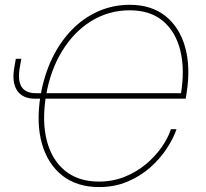

<svg xmlns="http://www.w3.org/2000/svg" viewBox="-20 -757 843 787"><path d="M386.2 9.8Q295.9 9.8 235.8 -37.1Q175.8 -84 151.9 -168.2Q127.9 -252.4 146 -364.3Q160.2 -447.8 192.9 -516.1Q225.6 -584.5 273.7 -634Q321.8 -683.6 382.3 -710.4Q442.9 -737.3 511.7 -737.3Q601.1 -737.3 658.9 -690.7Q716.8 -644 739.3 -562.3Q761.7 -480.5 744.6 -374L741.2 -352.5H159.7L163.1 -375H731.9L721.2 -370.1Q738.3 -471.7 719.2 -549.3Q700.2 -627 647.9 -670.9Q595.7 -714.8 511.7 -714.8Q425.8 -714.8 354.2 -670.7Q282.7 -626.5 234.4 -547.4Q186 -468.3 168.5 -364.3Q151.4 -258.8 172.1 -179.7Q192.9 -100.6 247.3 -56.6Q301.8 -12.7 385.7 -12.7Q441.9 -12.7 490.2 -32Q538.6 -51.3 576.9 -83Q615.2 -114.7 641.8 -152.6Q668.5 -190.4 680.7 -227.5H703.6Q690.4 -189 663.1 -147.5Q635.7 -106 595.5 -70.3Q555.2 -34.7 502.4 -12.5Q449.7 9.8 386.2 9.8ZM44.9 -516.1H67.4L60.5 -477.1Q55.2 -442.9 60.5 -420.2Q65.9 -397.5 82.8 -386.2Q99.6 -375 127 -375H154.3L150.9 -352.5H123.5Q72.8 -352.5 50.5 -385.5Q28.3 -418.5 38.1 -477.1Z"/></svg>

Font: Inter 17pt Thin
Style: Italic
Weight: 250
Italic angle: -9.3988°
Version: Version 4.001;git-66647c0bb